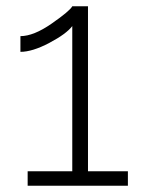

<svg xmlns="http://www.w3.org/2000/svg" viewBox="-20 -591 448 611"><path d="M387 -46V0H68V-46H210V-508Q191 -483 137 -454.5Q83 -426 45 -426V-476Q87 -476 144.5 -516Q202 -556 210 -571H260V-46Z"/></svg>

Font: Raleway-v4020 Light
Style: Regular
Weight: 300
Designer: Matt McInerney, Pablo Impallari, Rodrigo Fuenzalida
Foundry: Matt McInerney, Pablo Impallari, Rodrigo Fuenzalida
Version: Version 4.020;PS 004.020;hotconv 1.0.88;makeotf.lib2.5.64775